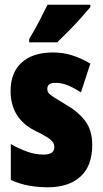

<svg xmlns="http://www.w3.org/2000/svg" viewBox="-20 -879 436 816"><path d="M372 -263Q372 -174 322 -128.5Q272 -83 183 -83Q143 -83 103.5 -90Q64 -97 26 -114V-267Q56 -249 92.5 -235.5Q129 -222 166 -222Q211 -222 211 -254Q211 -263 206.5 -272Q202 -281 184.5 -293Q167 -305 128 -324Q25 -376 25 -493Q25 -570 72 -613Q119 -656 205 -656Q248 -656 286 -644Q324 -632 364 -609L324 -486Q299 -503 271.5 -515Q244 -527 215 -527Q181 -527 181 -501Q181 -492 185.5 -485Q190 -478 207 -467Q224 -456 259 -435Q309 -407 340.5 -367Q372 -327 372 -263ZM364 -849Q350 -832 326.5 -805.5Q303 -779 275.5 -751Q248 -723 223 -699H104V-713Q128 -753 147 -789.5Q166 -826 182 -859H364Z"/></svg>

Font: Noto Sans Kannada UI ExtraCondensed Black
Style: Regular
Weight: 900
Width: 2
Designer: Jelle Bosma - Monotype Design Team
Foundry: Monotype Imaging Inc.
Version: Version 2.005; ttfautohint (v1.8.4.7-5d5b)